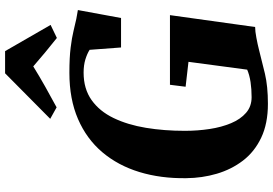

<svg xmlns="http://www.w3.org/2000/svg" viewBox="-176 -862 1048 736"><g transform="rotate(-90 348.0 -494.0)"><path d="M318 9Q242 9 188 -16.8Q134 -42.5 100.2 -86.8Q66.5 -131 50 -187Q33.5 -243 33 -304Q31.5 -401.5 56.5 -483.5Q81.5 -565.5 132.5 -625.8Q183.5 -686 259.8 -719Q336 -752 437 -752Q495.5 -752 533.5 -747.2Q571.5 -742.5 597.2 -736.2Q623 -730 643.5 -725.5Q652 -724 660.2 -722.5Q668.5 -721 677.5 -719.5L647 -554H534L525 -674.5Q510 -684 488 -690.8Q466 -697.5 437.5 -697.5Q375.5 -697.5 332.5 -667Q289.5 -636.5 263.5 -582.5Q237.5 -528.5 226 -458.5Q214.5 -388.5 214.5 -309.5Q214.5 -260.5 221.5 -214.5Q228.5 -168.5 243.8 -132.2Q259 -96 283.5 -74.8Q308 -53.5 343.5 -53.5Q374.5 -53.5 401.2 -57.5Q428 -61.5 449 -70.5L479 -295.5L383.5 -306.5L391 -366.5H658L612.5 -40Q596.5 -40 571.2 -35.2Q546 -30.5 524.5 -25Q482.5 -14 433.8 -2.5Q385 9 318 9ZM260.5 -825.5 435 -998.5H520L620.5 -824L570.5 -800Q542.5 -822 515 -845Q487.5 -868 461.5 -890.5Q423.5 -867 383.5 -844.5Q343.5 -822 304.5 -801Z"/></g></svg>

Font: Merriweather 48pt Black
Style: Italic
Weight: 900
Italic angle: -7.8°
Version: Version 2.101